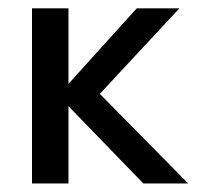

<svg xmlns="http://www.w3.org/2000/svg" viewBox="-20 -430 478 450"><path d="M214 -210 421 0H316L140.5 -181V0H55V-410.5H140.5V-233.5L300.5 -410.5H400.5Z"/></svg>

Font: League Spartan Thin
Style: Regular
Weight: 400
Version: Version 2.002